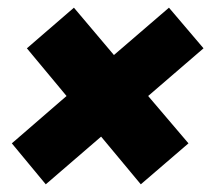

<svg xmlns="http://www.w3.org/2000/svg" viewBox="-20 -550 565 500"><path d="M420 -530 510 -424.2 365.8 -300 470.8 -176.7 346.7 -70 243.3 -194.2 99.2 -70 10.8 -176.7 153.3 -300 50 -424.2 172.5 -530 276.7 -406.7Z"/></svg>

Font: BoonTook
Style: Italic
Weight: 400
Italic angle: -9°
Designer: Sungsit Sawaiwan
Foundry: FontUni
Version: Version 3.0